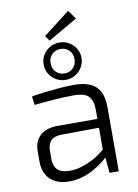

<svg xmlns="http://www.w3.org/2000/svg" viewBox="-97 -957 740 1028"><g transform="rotate(-10 272.5 -442.5)"><path d="M347 -893 381 -845 222 -753 202 -781ZM310 -497Q360 -497 394.5 -482.5Q429 -468 447 -435.5Q465 -403 465 -348V0H415L405 -106L401 -115V-348Q401 -394 379.5 -418Q358 -442 298 -442Q254 -442 196 -438Q138 -434 83 -428L77 -475Q111 -481 149 -485.5Q187 -490 228 -493.5Q269 -497 310 -497ZM432 -296 431 -248 194 -246Q156 -245 138.5 -225.5Q121 -206 121 -171V-129Q121 -88 142 -68Q163 -48 206 -48Q238 -47 276.5 -59Q315 -71 353 -94Q391 -117 420 -148V-99Q408 -84 385.5 -66Q363 -48 333.5 -31Q304 -14 268.5 -3Q233 8 195 8Q153 8 122 -7Q91 -22 73.5 -51.5Q56 -81 56 -123V-179Q56 -235 89.5 -265.5Q123 -296 184 -296ZM271 -734Q299 -734 322.5 -720.5Q346 -707 360 -684Q374 -661 374 -633Q374 -605 360 -582Q346 -559 323 -545Q300 -531 271 -531Q243 -531 219.5 -544.5Q196 -558 182 -581Q168 -604 168 -633Q168 -661 182 -684Q196 -707 219.5 -720.5Q243 -734 271 -734ZM271 -699Q243 -699 224.5 -680.5Q206 -662 206 -633Q206 -603 224.5 -584.5Q243 -566 271 -566Q299 -566 317.5 -584.5Q336 -603 336 -633Q336 -662 317.5 -680.5Q299 -699 271 -699Z"/></g></svg>

Font: Exo 2 Light
Style: Regular
Weight: 300
Designer: Natanael Gama
Foundry: Natanael Gama
Version: Version 2.010